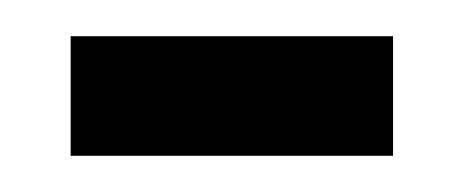

<svg xmlns="http://www.w3.org/2000/svg" viewBox="-20 -319 256 106"><path d="M19 -233V-299H197V-233Z"/></svg>

Font: Bricolage Grotesque 12pt Condensed Light
Style: Regular
Weight: 300
Width: 3
Designer: Mathieu Triay
Foundry: Atelier Triay
Version: Version 1.001; ttfautohint (v1.8.4.7-5d5b);gftools[0.9.33.de